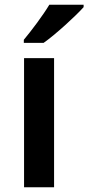

<svg xmlns="http://www.w3.org/2000/svg" viewBox="-20 -837 371 806"><path d="M331 -807V-817H187C160 -772 111 -707 80 -670V-657H163C213 -692 298 -770 331 -807ZM207 -51V-593H81V-51Z"/></svg>

Font: Noto Sans Tamil UI SemiBold
Style: Regular
Weight: 600
Designer: Jelle Bosma - Monotype Design Team
Foundry: Monotype Imaging Inc.
Version: Version 2.004